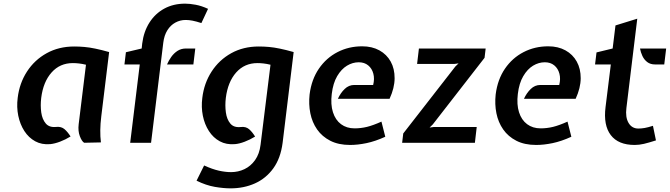

<svg xmlns="http://www.w3.org/2000/svg" viewBox="-20 -783 3674 1053"><path d="M255.5 7.5Q209 11.5 173 -8.2Q137 -28 113.5 -64.5Q90 -101 80.2 -148.2Q70.5 -195.5 77 -246Q86.5 -326.5 128 -390.5Q169.5 -454.5 236 -491.2Q302.5 -528 387 -528Q415 -528 443 -525.5Q471 -523 503.5 -516.2Q536 -509.5 578.5 -497.5L535.5 -145.5Q530.5 -105.5 530 -69.8Q529.5 -34 533.5 -2L441.5 0Q428.5 -8 417.8 -36.2Q407 -64.5 411.5 -102L451.5 -428Q431 -433 412.8 -435Q394.5 -437 379.5 -437Q308.5 -437 262.8 -385.5Q217 -334 206 -246Q201 -204.5 206.2 -166.5Q211.5 -128.5 231.2 -105.5Q251 -82.5 289.5 -87Q316 -89.5 333.5 -74.8Q351 -60 367 -34.5Q338.5 -17 309.2 -6Q280 5 255.5 7.5Z M694 0 746.5 -429.5H662.5L670.5 -496.5L757 -517L760 -545Q768.5 -610.5 799.8 -659.5Q831 -708.5 881 -735.8Q931 -763 995.5 -763Q1020.5 -763 1053 -757Q1085.5 -751 1121 -734.5L1084.5 -656.5Q1055 -666 1035.2 -669.8Q1015.5 -673.5 998.5 -673.5Q968 -673.5 941.8 -659.2Q915.5 -645 898 -617.2Q880.5 -589.5 875.5 -549L808.5 0ZM896 -429.5Q905 -450.5 919.2 -470.8Q933.5 -491 953.5 -504Q973.5 -517 1000.5 -517H1051L1040.5 -429.5Z M1244.5 250Q1205.5 250 1157.8 241.8Q1110 233.5 1058 208L1099.5 124.5Q1144.5 145 1180.2 153Q1216 161 1247.5 161Q1286.5 161 1321 144.5Q1355.5 128 1379.2 94.5Q1403 61 1409 11L1463.5 -428Q1443 -433 1425 -435Q1407 -437 1392 -437Q1321 -437 1275.2 -385.5Q1229.5 -334 1218.5 -246Q1213.5 -204.5 1218.8 -166.2Q1224 -128 1243.5 -105Q1263 -82 1301.5 -86.5Q1328.5 -89.5 1346 -74.5Q1363.5 -59.5 1379 -34Q1351.5 -17 1322 -5.8Q1292.5 5.5 1268.5 7.5Q1221.5 11.5 1185.5 -8Q1149.5 -27.5 1125.8 -64.2Q1102 -101 1092.5 -148.2Q1083 -195.5 1089.5 -246Q1099 -326.5 1140.5 -390.5Q1182 -454.5 1248.2 -491.2Q1314.5 -528 1399 -528Q1427.5 -528 1455.2 -525.5Q1483 -523 1515.5 -516.2Q1548 -509.5 1590.5 -497.5L1530 0Q1519 85 1479 140.2Q1439 195.5 1378.2 222.8Q1317.5 250 1244.5 250Z M1900 12Q1836.5 12 1791.5 -11Q1746.5 -34 1719.2 -73Q1692 -112 1682 -161.8Q1672 -211.5 1678 -265.5Q1688.5 -347.5 1729 -406.5Q1769.5 -465.5 1831 -497.2Q1892.5 -529 1966.5 -529Q2020.5 -529 2060.8 -506.8Q2101 -484.5 2122.8 -445.2Q2144.5 -406 2144.2 -353.5Q2144 -301 2116.5 -241H1833Q1847.5 -273 1870.2 -295Q1893 -317 1923 -317H2026.5Q2035 -350.5 2027.5 -379Q2020 -407.5 1999.2 -424.5Q1978.5 -441.5 1947.5 -441.5Q1914 -441.5 1883 -422.8Q1852 -404 1829.2 -365.5Q1806.5 -327 1799.5 -268Q1792.5 -210 1806 -167.5Q1819.5 -125 1850.2 -102Q1881 -79 1924.5 -79Q1959 -79 1992.8 -87.2Q2026.5 -95.5 2072 -116L2093 -33Q2038 -8 1990 2Q1942 12 1900 12Z M2185.5 0 2191.5 -51 2477.5 -418.5 2495 -435.5 2473.5 -432.5H2267.5L2277.5 -517H2643.5L2637.5 -466L2353.5 -100.5L2336 -83.5L2359 -86.5H2594.5L2584.5 0Z M2920.5 12Q2857 12 2812 -11Q2767 -34 2739.8 -73Q2712.5 -112 2702.5 -161.8Q2692.5 -211.5 2698.5 -265.5Q2709 -347.5 2749.5 -406.5Q2790 -465.5 2851.5 -497.2Q2913 -529 2987 -529Q3041 -529 3081.2 -506.8Q3121.5 -484.5 3143.2 -445.2Q3165 -406 3164.8 -353.5Q3164.5 -301 3137 -241H2853.5Q2868 -273 2890.8 -295Q2913.5 -317 2943.5 -317H3047Q3055.5 -350.5 3048 -379Q3040.5 -407.5 3019.8 -424.5Q2999 -441.5 2968 -441.5Q2934.5 -441.5 2903.5 -422.8Q2872.5 -404 2849.8 -365.5Q2827 -327 2820 -268Q2813 -210 2826.5 -167.5Q2840 -125 2870.8 -102Q2901.5 -79 2945 -79Q2979.5 -79 3013.2 -87.2Q3047 -95.5 3092.5 -116L3113.5 -33Q3058.5 -8 3010.5 2Q2962.5 12 2920.5 12Z M3461 12Q3371 12 3329.8 -42Q3288.5 -96 3301 -195.5L3330 -429.5H3243.5L3251.5 -495.5L3340 -517L3355.5 -643.5L3475 -680.5L3415.5 -191Q3409 -140 3427.2 -109Q3445.5 -78 3481 -78Q3497.5 -78 3516 -81.2Q3534.5 -84.5 3561 -93L3577.5 -13Q3538.5 -0.5 3512 5.8Q3485.5 12 3461 12ZM3573.5 -429.5Q3546.5 -429.5 3529.5 -442.8Q3512.5 -456 3503.2 -476Q3494 -496 3490 -517H3633.5L3623 -429.5Z"/></svg>

Font: Expletus Sans SemiBold
Style: Italic
Weight: 600
Italic angle: -7°
Version: Version 7.500